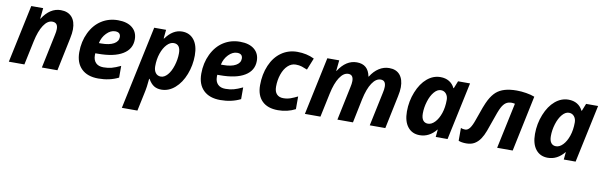

<svg xmlns="http://www.w3.org/2000/svg" viewBox="-50 -1051 5606 1786"><g transform="rotate(10 2752.5 -158.0)"><path d="M477.1 0H330.1L397 -318.8Q404.8 -352.1 404.8 -377Q404.8 -437 352.1 -437Q307.1 -437 270.5 -381.3Q233.9 -325.7 212.9 -226.1L165 0H18.1L133.8 -545.9H246.1L235.8 -444.8H238.8Q310.1 -556.2 412.1 -556.2Q479.5 -556.2 516.4 -515.4Q553.2 -474.6 553.2 -398.9Q553.2 -363.3 542 -311Z M943.8 -450.2Q900.9 -450.2 862.8 -411.1Q824.7 -372.1 813 -315.9H835Q910.6 -315.9 952.9 -339.6Q995.1 -363.3 995.1 -403.8Q995.1 -450.2 943.8 -450.2ZM863.8 9.8Q761.2 9.8 704.6 -45.4Q647.9 -100.6 647.9 -201.2Q647.9 -302.2 688.2 -385.5Q728.5 -468.8 797.4 -512.5Q866.2 -556.2 953.1 -556.2Q1039.6 -556.2 1087.9 -516.4Q1136.2 -476.6 1136.2 -407.2Q1136.2 -315.9 1054.7 -266.4Q973.1 -216.8 821.8 -216.8H796.9L795.9 -206.5V-196.8Q795.9 -152.3 821 -126.7Q846.2 -101.1 893.1 -101.1Q935.5 -101.1 970.2 -110.4Q1004.9 -119.6 1054.2 -143.1V-32.2Q970.2 9.8 863.8 9.8Z M1558.1 -556.2Q1629.4 -556.2 1670.7 -503.7Q1711.9 -451.2 1711.9 -356.9Q1711.9 -263.7 1678.5 -177.5Q1645 -91.3 1586.9 -40.8Q1528.8 9.8 1459 9.8Q1418.5 9.8 1389.2 -8.3Q1359.9 -26.4 1335 -69.8H1331.1Q1325.2 7.8 1310.1 74.2L1274.9 240.2H1127.9L1294.9 -545.9H1407.2L1398.9 -462.9H1403.3Q1470.7 -556.2 1558.1 -556.2ZM1499 -437Q1465.8 -437 1434.8 -404.1Q1403.8 -371.1 1385 -316.2Q1366.2 -261.2 1366.2 -194.8Q1366.2 -155.8 1384.3 -132.3Q1402.3 -108.9 1434.1 -108.9Q1466.8 -108.9 1496.6 -142.6Q1526.4 -176.3 1544.7 -235.1Q1563 -293.9 1563 -351.1Q1563 -437 1499 -437Z M2096.2 -450.2Q2053.2 -450.2 2015.1 -411.1Q1977.1 -372.1 1965.3 -315.9H1987.3Q2063 -315.9 2105.2 -339.6Q2147.5 -363.3 2147.5 -403.8Q2147.5 -450.2 2096.2 -450.2ZM2016.1 9.8Q1913.6 9.8 1856.9 -45.4Q1800.3 -100.6 1800.3 -201.2Q1800.3 -302.2 1840.6 -385.5Q1880.9 -468.8 1949.7 -512.5Q2018.6 -556.2 2105.5 -556.2Q2191.9 -556.2 2240.2 -516.4Q2288.6 -476.6 2288.6 -407.2Q2288.6 -315.9 2207 -266.4Q2125.5 -216.8 1974.1 -216.8H1949.2L1948.2 -206.5V-196.8Q1948.2 -152.3 1973.4 -126.7Q1998.5 -101.1 2045.4 -101.1Q2087.9 -101.1 2122.6 -110.4Q2157.2 -119.6 2206.5 -143.1V-32.2Q2122.6 9.8 2016.1 9.8Z M2560.5 9.8Q2462.4 9.8 2409.9 -42.7Q2357.4 -95.2 2357.4 -190.9Q2357.4 -294.4 2393.8 -379.2Q2430.2 -463.9 2496.1 -510Q2562 -556.2 2646.5 -556.2Q2735.4 -556.2 2806.6 -521L2761.7 -409.2Q2735.4 -420.4 2710 -428.7Q2684.6 -437 2652.3 -437Q2610.8 -437 2577.4 -405.8Q2543.9 -374.5 2525.1 -320.1Q2506.3 -265.6 2506.3 -203.1Q2506.3 -156.2 2528.6 -132.6Q2550.8 -108.9 2590.3 -108.9Q2627.4 -108.9 2659.2 -120.4Q2690.9 -131.8 2724.6 -148.9V-28.8Q2650.4 9.8 2560.5 9.8Z M3208.5 -556.2Q3315.4 -556.2 3336.4 -444.8H3339.4Q3372.6 -498.5 3417.7 -527.3Q3462.9 -556.2 3514.2 -556.2Q3580.6 -556.2 3615.5 -514.6Q3650.4 -473.1 3650.4 -398.9Q3650.4 -361.8 3639.2 -311L3574.2 0H3427.2L3494.6 -318.8Q3502.4 -352.1 3502.4 -377Q3502.4 -437 3454.6 -437Q3409.7 -437 3373.3 -382.3Q3336.9 -327.6 3315.4 -227.1L3268.6 0H3121.6L3188.5 -318.8Q3196.3 -352.1 3196.3 -377Q3196.3 -437 3148.4 -437Q3103.5 -437 3066.9 -381.3Q3030.3 -325.7 3009.3 -226.1L2961.4 0H2814.5L2930.2 -545.9H3042.5L3032.2 -444.8H3035.2Q3106.4 -556.2 3208.5 -556.2Z M3899.4 9.8Q3827.6 9.8 3786.4 -42.2Q3745.1 -94.2 3745.1 -188Q3745.1 -284.7 3780.3 -372.3Q3815.4 -460 3872.6 -508.1Q3929.7 -556.2 3998 -556.2Q4045.4 -556.2 4079.8 -535.6Q4114.3 -515.1 4133.3 -476.1H4137.2L4165 -545.9H4278.3L4162.1 0H4050.3L4057.1 -70.8H4055.2Q3989.7 9.8 3899.4 9.8ZM3957 -108.9Q3990.7 -108.9 4022 -141.6Q4053.2 -174.3 4072.3 -230.2Q4091.3 -286.1 4091.3 -356.9Q4091.3 -391.6 4072.5 -414.3Q4053.7 -437 4022.9 -437Q3989.7 -437 3959.7 -401.9Q3929.7 -366.7 3911.9 -309.1Q3894 -251.5 3894 -194.8Q3894 -151.9 3910.4 -130.4Q3926.8 -108.9 3957 -108.9Z M4777.3 0H4630.4L4722.2 -432.1Q4702.6 -436 4691.4 -436Q4658.7 -436 4636.7 -420.7Q4614.7 -405.3 4596.7 -371.3Q4578.6 -337.4 4543.5 -232.9Q4526.4 -182.6 4510 -138.4Q4493.7 -94.2 4471.4 -61.3Q4449.2 -28.3 4417.7 -9.3Q4386.2 9.8 4339.4 9.8Q4295.9 9.8 4266.6 -2V-123Q4284.7 -115.2 4307.6 -115.2Q4332 -115.2 4351.3 -140.9Q4370.6 -166.5 4389.2 -220.7Q4439 -368.7 4466.3 -419.9Q4493.7 -471.2 4526.1 -499.8Q4558.6 -528.3 4605.5 -542.2Q4652.3 -556.2 4719.2 -556.2Q4761.7 -556.2 4808.1 -548.6Q4854.5 -541 4888.2 -527.8Z M5108.9 9.8Q5037.1 9.8 4995.8 -42.2Q4954.6 -94.2 4954.6 -188Q4954.6 -284.7 4989.7 -372.3Q5024.9 -460 5082 -508.1Q5139.2 -556.2 5207.5 -556.2Q5254.9 -556.2 5289.3 -535.6Q5323.7 -515.1 5342.8 -476.1H5346.7L5374.5 -545.9H5487.8L5371.6 0H5259.8L5266.6 -70.8H5264.6Q5199.2 9.8 5108.9 9.8ZM5166.5 -108.9Q5200.2 -108.9 5231.4 -141.6Q5262.7 -174.3 5281.7 -230.2Q5300.8 -286.1 5300.8 -356.9Q5300.8 -391.6 5282 -414.3Q5263.2 -437 5232.4 -437Q5199.2 -437 5169.2 -401.9Q5139.2 -366.7 5121.3 -309.1Q5103.5 -251.5 5103.5 -194.8Q5103.5 -151.9 5119.9 -130.4Q5136.2 -108.9 5166.5 -108.9Z"/></g></svg>

Font: Zoram GWebM
Style: Bold Italic
Weight: 700
Italic angle: -12°
Foundry: Ascender Corporation
Version: Version 1.000